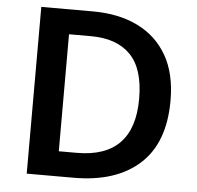

<svg xmlns="http://www.w3.org/2000/svg" viewBox="-51 -859 839 819"><g transform="rotate(5 368.0 -450.0)"><path d="M677 -457Q677 -276 576 -184.5Q475 -93 294 -93H93V-807H315Q425 -807 506.5 -767Q588 -727 632.5 -649.5Q677 -572 677 -457ZM543 -453Q543 -581 484.5 -641Q426 -701 315 -701H221V-200H298Q543 -200 543 -453Z"/></g></svg>

Font: Noto Sans Telugu UI SemiBold
Style: Regular
Weight: 600
Designer: Jelle Bosma - Monotype Design Team
Foundry: Monotype Imaging Inc.
Version: Version 2.005; ttfautohint (v1.8.4.7-5d5b)